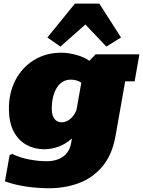

<svg xmlns="http://www.w3.org/2000/svg" viewBox="-20 -818 776 1041"><path d="M242.7 202.6Q177.2 202.1 116.2 192.6Q55.2 183.1 6.8 165L32.2 22.5L46.4 16.6Q88.9 37.6 139.6 46.9Q190.4 56.2 231.4 56.2Q287.6 56.2 322.5 30.8Q357.4 5.4 366.2 -44.9L370.1 -67.4Q335.4 -36.6 297.1 -22.7Q258.8 -8.8 219.7 -8.8Q167.5 -8.8 124.5 -32Q81.5 -55.2 55.7 -102.5Q29.8 -149.9 28.3 -222.2Q26.9 -311 62.5 -381.1Q98.1 -451.2 163.1 -491.7Q228 -532.2 313.5 -532.2Q349.6 -532.2 392.3 -520.8Q435.1 -509.3 464.4 -488.3L498.5 -523.4H735.8L710 -377H658.7L606.4 -81.1Q588.4 21 535.9 83.7Q483.4 146.5 407.5 174.8Q331.5 203.1 242.7 202.6ZM314.5 -154.8Q335.4 -154.8 357.4 -170.4Q379.4 -186 394.5 -220.7L420.9 -369.6Q410.2 -377.9 394.5 -382.1Q378.9 -386.2 364.7 -386.2Q315.4 -386.2 288.1 -342.3Q260.7 -298.3 260.7 -226.1Q260.7 -193.4 274.9 -174.1Q289.1 -154.8 314.5 -154.8ZM307.6 -565.4 236.8 -614.7 386.2 -798.3H518.6L636.2 -614.7L556.6 -565.4L442.9 -685.1Z"/></svg>

Font: Bevan
Style: Italic
Weight: 400
Italic angle: -10°
Designer: Vernon Adams
Foundry: Vernon Adams
Version: Version 2.100; ttfautohint (v1.8.3)